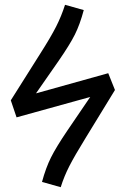

<svg xmlns="http://www.w3.org/2000/svg" viewBox="-20 -772 499 800"><path d="M329 -730Q313 -670 292 -628Q271 -586 224 -518L130 -383L431 -467L459 -397L336 -196Q291 -123 269 -80Q247 -37 233 8L155 -14Q171 -73 192.5 -116Q214 -159 260 -227L356 -368L49 -283L25 -354L148 -549Q192 -618 214 -661.5Q236 -705 251 -752Z"/></svg>

Font: FiraGO
Style: Italic
Weight: 400
Italic angle: -8°
Designer: bBox Type GmbH
Foundry: bBox Type GmbH
Version: Version 1.001